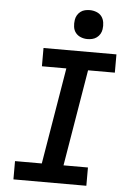

<svg xmlns="http://www.w3.org/2000/svg" viewBox="-63 -1011 725 1057"><g transform="rotate(5 300.0 -482.5)"><path d="M52 0V-101H200L289 -634H154V-735H557V-634H409L320 -101H455V0ZM390 -805Q371 -805 353.5 -812Q336 -819 325 -833Q314 -847 311.5 -866Q309 -885 312 -904Q314 -918 321 -930Q328 -942 339 -950.5Q350 -959 363.5 -962Q377 -965 390 -965Q409 -965 427 -958Q445 -951 455.5 -937Q466 -923 469 -904Q472 -885 469 -866Q467 -852 460 -840Q453 -828 441.5 -819.5Q430 -811 416.5 -808Q403 -805 390 -805Z"/></g></svg>

Font: Iosevka Curly Slab ExObl
Style: Bold
Weight: 700
Width: 7
Italic angle: -9°
Monospace: yes
Designer: Belleve Invis
Foundry: Belleve Invis
Version: Version 11.0.0; ttfautohint (v1.8.3)